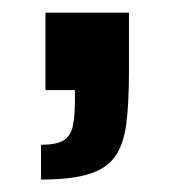

<svg xmlns="http://www.w3.org/2000/svg" viewBox="-20 -144 279 307"><path d="M45.6 143.1V87.5Q70.1 87.5 81.5 80.5Q92.9 73.6 96.4 57.7Q99.8 41.9 99.8 15.1V0H52.7V-123.7H186.2V-28Q186.2 21.2 181.9 54.4Q177.5 87.5 163.6 106.8Q149.7 126 121.5 134.5Q93.3 143.1 45.6 143.1Z"/></svg>

Font: Saira Thin Condensed
Style: Regular
Weight: 100
Width: 3
Version: Version 1.101